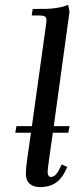

<svg xmlns="http://www.w3.org/2000/svg" viewBox="-20 -766 348 793"><path d="M43 -217.8 47.9 -245.1H111.8L169.9 -662.1Q171.9 -677.7 171.9 -683.1Q171.9 -693.4 165.3 -697.8Q158.7 -702.1 141.1 -702.1H110.8L115.2 -729Q155.8 -729 174.8 -729.5Q193.8 -730 218.3 -733.9Q242.7 -737.8 261.2 -746.1L267.1 -717.8L202.1 -245.1H267.1L262.2 -217.8H198.2L182.1 -104Q176.8 -65.4 176.8 -58.1Q176.8 -35.2 189.9 -35.2Q209 -35.2 224.1 -64.9L234.9 -86.9L257.8 -76.2L247.1 -54.2Q215.8 6.8 147 6.8Q118.2 6.8 102.5 -7.1Q86.9 -21 86.9 -47.9Q86.9 -71.8 91.8 -105L107.9 -217.8Z"/></svg>

Font: Dihjauti S
Style: Bold Italic
Weight: 700
Italic angle: -9°
Designer: T. Christopher White
Version: Version 3.0.0